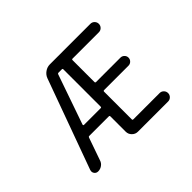

<svg xmlns="http://www.w3.org/2000/svg" viewBox="-141 -1029 1283 1283"><g transform="rotate(-45 500.0 -388.0)"><path d="M300.8 -314.5Q300.8 -311.5 302.2 -309.6Q303.7 -307.6 306.6 -307.6H464.8Q471.7 -307.6 471.7 -314.5V-668Q471.7 -674.8 464.8 -674.8H433.6Q425.8 -674.8 423.8 -668ZM354.5 -701.2Q363.3 -724.6 384.8 -739.7Q406.2 -754.9 431.6 -754.9H814.5Q831.1 -754.9 842.8 -743.2Q854.5 -731.4 854.5 -714.8Q854.5 -698.2 842.8 -686.5Q831.1 -674.8 814.5 -674.8H566.4Q558.6 -674.8 558.6 -668V-460.9Q558.6 -453.1 566.4 -453.1H796.9Q812.5 -453.1 823.7 -441.9Q835 -430.7 835 -415Q835 -399.4 823.7 -388.2Q812.5 -377 796.9 -377H566.4Q558.6 -377 558.6 -369.1V-107.4Q558.6 -100.6 566.4 -100.6H814.5Q831.1 -100.6 842.8 -88.9Q854.5 -77.1 854.5 -60.5Q854.5 -43.9 842.8 -32.2Q831.1 -20.5 814.5 -20.5H529.3Q505.9 -20.5 488.8 -37.6Q471.7 -54.7 471.7 -78.1V-222.7Q471.7 -230.5 464.8 -230.5H279.3Q272.5 -230.5 270.5 -223.6L214.8 -64.5Q209 -44.9 191.9 -32.7Q174.8 -20.5 154.3 -20.5Q136.7 -20.5 127 -34.2Q121.1 -43 121.1 -52.7Q121.1 -58.6 123 -64.5Z"/></g></svg>

Font: Rounded Mgen+ 1m regular
Style: Regular
Weight: 400
Designer: [Source Han Sans]
Ryoko NISHIZUKA  (kana & ideographs); Paul D. Hunt (Latin, Greek & Cyrillic); Wenlong ZHANG  (bopomofo
Version: Version 1.059.20150602